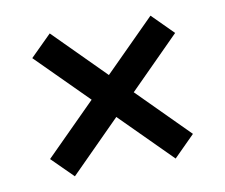

<svg xmlns="http://www.w3.org/2000/svg" viewBox="-54 -646 624 532"><g transform="rotate(-10 258.0 -380.0)"><path d="M116.5 -179 57 -238 199 -380 57 -522 116.5 -581 258 -439 400 -581 459 -522 317.5 -380 459 -238 400 -179 258 -321Z"/></g></svg>

Font: Encode Sans SemiExpanded Medium
Style: Regular
Weight: 500
Width: 6
Designer: Multiple Designers
Foundry: Impallari Type
Version: Version 3.002